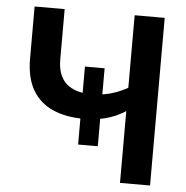

<svg xmlns="http://www.w3.org/2000/svg" viewBox="-52 -779 804 830"><g transform="rotate(5 350.0 -364.0)"><path d="M318.8 -262.2Q241.7 -262.2 184.6 -287.1Q127.4 -312 96.2 -365Q64.9 -418 64.9 -502V-727.5H195.3V-509.3Q195.3 -439 233.2 -405Q271 -371.1 341.8 -371.1Q397.9 -371.1 445.3 -388.2Q492.7 -405.3 530.3 -432.1V-333.5Q484.9 -297.4 434.1 -279.8Q383.3 -262.2 318.8 -262.2ZM499 0V-727.5H629.4V0ZM304.2 -149.4V-487.8H389.6V-149.4Z"/></g></svg>

Font: Inter 17pt SemiBold
Style: Regular
Weight: 600
Version: Version 4.001;git-66647c0bb